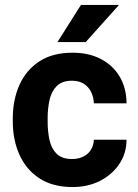

<svg xmlns="http://www.w3.org/2000/svg" viewBox="-20 -753 562 783"><path d="M276.4 9.8Q194.3 9.8 140.4 -25.9Q86.4 -61.5 59.3 -122.1Q32.2 -182.6 32.2 -257.3V-271Q32.2 -345.7 59.1 -406.2Q85.9 -466.8 140.1 -502.4Q194.3 -538.1 275.9 -538.1Q341.3 -538.1 390.4 -512.9Q439.5 -487.8 467.5 -441.4Q495.6 -395 496.1 -331.5H362.8Q361.8 -356.9 351.6 -377.9Q341.3 -398.9 321.8 -411.4Q302.2 -423.8 273.4 -423.8Q232.9 -423.8 211.4 -402.1Q189.9 -380.4 182.1 -345.5Q174.3 -310.5 174.3 -271V-257.3Q174.3 -216.8 181.9 -181.9Q189.5 -147 211.2 -125.7Q232.9 -104.5 273.9 -104.5Q299.8 -104.5 319.6 -114.3Q339.4 -124 350.6 -141.8Q361.8 -159.7 362.8 -183.1H496.1Q495.6 -127 466.1 -83.5Q436.5 -40 387.2 -15.1Q337.9 9.8 276.4 9.8ZM310.1 -732.9H465.3L329.6 -581.5H214.4Z"/></svg>

Font: Heebo
Style: Bold
Weight: 700
Designer: Oded Ezer
Foundry: Ezer Type House
Version: Version 3.100